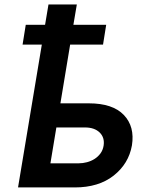

<svg xmlns="http://www.w3.org/2000/svg" viewBox="-20 -820 655 840"><path d="M163 -625H78.8L92.7 -711.6H177.2L192.1 -800.4H316.1L301.1 -711.6H444.6L430.8 -625H286.9L244.3 -367.9H368.6Q473 -367.9 521.7 -317.1Q570.3 -266.3 557.2 -183.9Q543 -103.7 477.3 -51.8Q411.6 0 307.2 0H58.9ZM324.6 -105.5Q342.3 -105.5 360.4 -110.3Q378.6 -115.1 393.6 -124.6Q408.7 -134.2 419.4 -148.6Q430 -163 433.2 -182.2Q438.9 -217.7 416.2 -240.1Q393.5 -262.4 351.6 -262.4H226.6L200.6 -105.5Z"/></svg>

Font: Inter P Semi Bold
Style: Italic
Weight: 600
Italic angle: 9.39999°
Designer: Rasmus Andersson
Foundry: rsms
Version: Version 3.018;git-588b23468